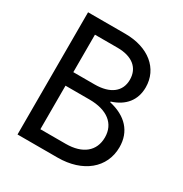

<svg xmlns="http://www.w3.org/2000/svg" viewBox="-165 -834 919 962"><g transform="rotate(30 295.0 -353.5)"><path d="M69.3 0H300.8C446.3 0 543.9 -80.1 543.9 -200.2C543.9 -290 488.8 -350.1 390.6 -372.1V-376C465.8 -399.4 507.8 -451.2 507.8 -525.4C507.8 -633.8 418.9 -707 285.2 -707H69.3ZM301.8 -80.1H155.3V-332H293.9C396.5 -332 456.1 -285.2 456.1 -206.1C456.1 -127 399.4 -80.1 301.8 -80.1ZM278.3 -410.2H155.3V-627H286.1C371.1 -627 419.9 -586.9 419.9 -518.6C419.9 -450.2 368.2 -410.2 278.3 -410.2Z"/></g></svg>

Font: Wanted Sans
Style: Regular
Weight: 400
Designer: Original Design by Kil Hyung-jin and Kang Hanbin, Wanted Lab, Inc; Hangeul from Source Han Sans by Jang Soo-young and Ka
Foundry: Wanted Lab, Inc.
Version: Version 1.001;Glyphs 3.2 (3227)